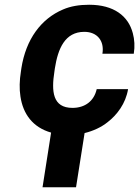

<svg xmlns="http://www.w3.org/2000/svg" viewBox="-20 -558 586 808"><path d="M68 -257 70 -271C89 -393 153 -479 245 -518C277 -532 314 -538 355 -538C459 -538 520 -491 539 -418C546 -392 548 -363 543 -332H411C420 -386 389 -424 335 -424C253 -424 224 -353 211 -271L209 -257C196 -174 201 -104 285 -104C338 -104 376 -133 387 -183H519C509 -122 472 -74 433 -44C407 -23 373 -7 336 2L300 230H159L195 0C118 -22 77 -78 66 -152C61 -184 62 -220 68 -257Z"/></svg>

Font: Asimov Pro
Style: BdObl
Weight: 700
Designer: Google
Version: Version 2.000980; 2014